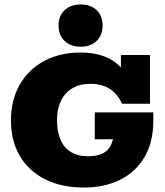

<svg xmlns="http://www.w3.org/2000/svg" viewBox="-20 -829 740 859"><path d="M356 10Q254 10 180.5 -27.5Q107 -65 68 -132.5Q29 -200 29 -290Q29 -382 68.5 -450.5Q108 -519 178 -556.5Q248 -594 340 -594Q427 -594 484 -558Q541 -522 567 -448L521 -478V-583H651V-365H526Q506 -409 471 -431.5Q436 -454 384 -454Q338 -454 304.5 -434.5Q271 -415 253 -378.5Q235 -342 235 -292Q235 -241 250.5 -204.5Q266 -168 297 -149Q328 -130 373 -130Q445 -130 470 -169Q495 -208 496 -296L558 -206H404V-326H666V-291Q666 -194 627 -127Q588 -60 518 -25Q448 10 356 10ZM341 -620Q296 -620 269 -646Q242 -672 242 -715Q242 -758 269 -783.5Q296 -809 341 -809Q386 -809 412.5 -783.5Q439 -758 439 -715Q439 -672 412.5 -646Q386 -620 341 -620Z"/></svg>

Font: Rokkitt Black
Style: Regular
Weight: 900
Designer: Vernon Adams
Foundry: Vernon Adams
Version: Version 3.103